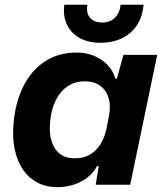

<svg xmlns="http://www.w3.org/2000/svg" viewBox="-20 -763 677 793"><path d="M216.9 10Q170.6 10 134.4 -8.9Q98.3 -27.9 74.5 -63Q50.7 -98.1 40.6 -146.6Q30.4 -195.1 36.1 -254.6Q43.3 -339.4 75.8 -405.3Q108.3 -471.1 164.5 -508.6Q220.7 -546 297 -546Q335.1 -546 367.9 -532.6Q400.7 -519.1 424 -494.9Q447.3 -470.6 456.6 -438.1H462.6L489.9 -536.3H629.3L517.7 0H375.4L387.6 -76.6L381 -77.3Q358.6 -35.7 314.4 -12.9Q270.1 10 216.9 10ZM287.4 -109Q323.9 -109 350.3 -123.9Q376.7 -138.7 394.3 -166.4Q411.9 -194 419.3 -229.9L429.1 -279Q438.4 -321.9 429.3 -355.4Q420.1 -389 394.9 -408Q369.7 -427 330.1 -427Q289 -427 258.2 -405.9Q227.4 -384.7 209.3 -347Q191.1 -309.3 186.9 -259.3Q182.6 -212.4 193.4 -178.6Q204.3 -144.7 228.3 -126.9Q252.3 -109 287.4 -109ZM393.9 -586.3Q344.9 -586.3 309.2 -605.9Q273.6 -625.6 256.6 -661Q239.7 -696.4 245.6 -743.4H340.9Q335 -708.6 352.1 -689.2Q369.3 -669.9 401.6 -669.9Q435 -669.9 455.2 -690.4Q475.4 -710.9 477.9 -743.4H573.1Q566.3 -669 518.2 -627.6Q470.1 -586.3 393.9 -586.3Z"/></svg>

Font: Mona Sans
Style: Italic
Weight: 200
Italic angle: -11.6951°
Designer: Deni Anggara
Foundry: GitHub
Version: Version 2.000